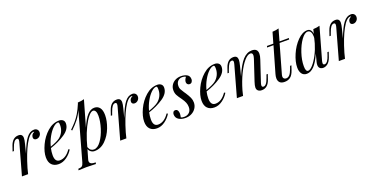

<svg xmlns="http://www.w3.org/2000/svg" viewBox="-25 -1523 4973 2545"><g transform="rotate(-20 2462.0 -250.0)"><path d="M454 -471Q454 -441 433 -420Q412 -399 384 -399Q366 -399 355 -408.5Q344 -418 344 -435Q344 -458 356 -474Q368 -490 389 -499Q385 -503 378 -503Q324 -503 260.5 -386.5Q197 -270 141 -79L121 0H34L154 -429Q161 -451 161 -468Q161 -491 140 -491Q118 -491 99.5 -467.5Q81 -444 62 -389L49 -352H30L55 -425Q91 -528 176 -528Q233 -528 233 -470Q233 -442 219 -388L187 -262Q241 -407 288.5 -467.5Q336 -528 395 -528Q422 -528 438 -512Q454 -496 454 -471Z M523 -221Q512 -171 512 -124Q512 -28 581 -28Q667 -28 735 -128L751 -120Q719 -65 664.5 -25.5Q610 14 550 14Q488 14 453 -22Q418 -58 418 -127Q418 -203 462.5 -298.5Q507 -394 583 -461Q659 -528 748 -528Q780 -528 801 -511Q822 -494 822 -462Q822 -381 731 -320Q640 -259 523 -221ZM528 -240Q623 -273 664 -304Q701 -333 721.5 -374.5Q742 -416 742 -464Q742 -491 738 -500Q734 -509 726 -509Q694 -509 654.5 -471.5Q615 -434 580.5 -372Q546 -310 528 -240Z M1348 -387Q1348 -306 1312 -211.5Q1276 -117 1209 -51.5Q1142 14 1055 14Q1028 14 1006 -1.5Q984 -17 974 -44L936 88Q932 100 932 112Q932 138 954 149Q976 160 1017 160L1011 181L990 180Q903 177 877 177Q850 177 766 181L772 160Q808 160 824 147Q840 134 850 98L1037 -569Q1007 -502 967 -451Q927 -400 868 -344L857 -357Q904 -403 935.5 -439Q967 -475 998.5 -526.5Q1030 -578 1061 -653L1065 -667Q1119 -669 1156 -681L1052 -317Q1099 -428 1145.5 -478Q1192 -528 1244 -528Q1293 -528 1320.5 -492.5Q1348 -457 1348 -387ZM1262 -409Q1262 -452 1249.5 -474Q1237 -496 1215 -496Q1187 -496 1149.5 -450.5Q1112 -405 1074 -328Q1036 -251 1007 -160L981 -69Q993 -37 1011 -23Q1029 -9 1054 -9Q1107 -9 1155 -75.5Q1203 -142 1232.5 -237Q1262 -332 1262 -409Z M1840 -471Q1840 -441 1819 -420Q1798 -399 1770 -399Q1752 -399 1741 -408.5Q1730 -418 1730 -435Q1730 -458 1742 -474Q1754 -490 1775 -499Q1771 -503 1764 -503Q1710 -503 1646.5 -386.5Q1583 -270 1527 -79L1507 0H1420L1540 -429Q1547 -451 1547 -468Q1547 -491 1526 -491Q1504 -491 1485.5 -467.5Q1467 -444 1448 -389L1435 -352H1416L1441 -425Q1477 -528 1562 -528Q1619 -528 1619 -470Q1619 -442 1605 -388L1573 -262Q1627 -407 1674.5 -467.5Q1722 -528 1781 -528Q1808 -528 1824 -512Q1840 -496 1840 -471Z M1909 -221Q1898 -171 1898 -124Q1898 -28 1967 -28Q2053 -28 2121 -128L2137 -120Q2105 -65 2050.5 -25.5Q1996 14 1936 14Q1874 14 1839 -22Q1804 -58 1804 -127Q1804 -203 1848.5 -298.5Q1893 -394 1969 -461Q2045 -528 2134 -528Q2166 -528 2187 -511Q2208 -494 2208 -462Q2208 -381 2117 -320Q2026 -259 1909 -221ZM1914 -240Q2009 -273 2050 -304Q2087 -333 2107.5 -374.5Q2128 -416 2128 -464Q2128 -491 2124 -500Q2120 -509 2112 -509Q2080 -509 2040.5 -471.5Q2001 -434 1966.5 -372Q1932 -310 1914 -240Z M2326 -6Q2371 -6 2399 -33Q2427 -60 2427 -109Q2427 -141 2415 -171.5Q2403 -202 2375 -241Q2341 -287 2325.5 -316.5Q2310 -346 2310 -386Q2310 -427 2331 -459.5Q2352 -492 2387.5 -510Q2423 -528 2465 -528Q2517 -528 2552 -508.5Q2587 -489 2587 -441Q2587 -423 2575.5 -406Q2564 -389 2541 -389Q2524 -389 2512.5 -401Q2501 -413 2501 -431Q2501 -463 2529 -498Q2510 -510 2479 -510Q2441 -510 2416.5 -484.5Q2392 -459 2392 -415Q2392 -389 2401 -370.5Q2410 -352 2434 -316L2452 -290Q2482 -244 2496.5 -211Q2511 -178 2511 -143Q2511 -98 2487.5 -62Q2464 -26 2424.5 -6Q2385 14 2339 14Q2282 14 2243 -10.5Q2204 -35 2204 -85Q2204 -102 2213.5 -116Q2223 -130 2243 -130Q2265 -130 2276 -112Q2287 -94 2287 -67Q2287 -50 2280 -15Q2290 -10 2299.5 -8Q2309 -6 2326 -6Z M2719 -221Q2708 -171 2708 -124Q2708 -28 2777 -28Q2863 -28 2931 -128L2947 -120Q2915 -65 2860.5 -25.5Q2806 14 2746 14Q2684 14 2649 -22Q2614 -58 2614 -127Q2614 -203 2658.5 -298.5Q2703 -394 2779 -461Q2855 -528 2944 -528Q2976 -528 2997 -511Q3018 -494 3018 -462Q3018 -381 2927 -320Q2836 -259 2719 -221ZM2724 -240Q2819 -273 2860 -304Q2897 -333 2917.5 -374.5Q2938 -416 2938 -464Q2938 -491 2934 -500Q2930 -509 2922 -509Q2890 -509 2850.5 -471.5Q2811 -434 2776.5 -372Q2742 -310 2724 -240Z M3561 -162 3536 -89Q3500 14 3415 14Q3370 14 3352 -15Q3344 -27 3344 -48Q3344 -75 3361 -126L3456 -412Q3466 -445 3466 -461Q3466 -496 3434 -496Q3396 -496 3347.5 -440.5Q3299 -385 3252 -288Q3205 -191 3171 -73L3153 0H3066L3186 -429Q3193 -455 3193 -466Q3193 -491 3171 -491Q3149 -491 3132 -469Q3115 -447 3094 -389L3081 -352H3062L3087 -425Q3123 -528 3206 -528Q3238 -528 3251.5 -512.5Q3265 -497 3265 -469Q3265 -442 3251 -388L3216 -251Q3280 -402 3338.5 -465Q3397 -528 3467 -528Q3548 -528 3548 -453Q3548 -420 3533 -377L3436 -85Q3428 -61 3428 -47Q3428 -23 3452 -23Q3472 -23 3490.5 -45.5Q3509 -68 3529 -125L3542 -162Z M3732 -85Q3729 -73 3729 -63Q3729 -43 3741 -33Q3753 -23 3772 -23Q3797 -23 3818.5 -44.5Q3840 -66 3861 -123L3875 -162H3894L3873 -99Q3852 -37 3818.5 -11.5Q3785 14 3736 14Q3691 14 3669 -8Q3647 -30 3647 -69Q3647 -95 3656 -126L3762 -494H3672L3677 -514H3767L3811 -666Q3865 -668 3901 -680L3854 -514H3986L3983 -494H3848Z M4402 -163H4421L4396 -90Q4376 -35 4345 -10.5Q4314 14 4281 14Q4262 14 4248 7Q4234 0 4226 -12Q4217 -27 4217 -47Q4217 -68 4224 -94Q4231 -120 4233 -127L4251 -199Q4203 -87 4153.5 -36.5Q4104 14 4050 14Q4004 14 3980 -19Q3956 -52 3956 -107Q3956 -188 3999 -288Q4042 -388 4111 -458Q4180 -528 4251 -528Q4278 -528 4295 -508Q4312 -488 4315 -452L4331 -514Q4386 -516 4423 -528L4298 -86Q4297 -82 4294 -70.5Q4291 -59 4291 -49Q4291 -24 4313 -24Q4357 -24 4390 -126ZM4284 -328 4302 -399Q4303 -407 4303 -421Q4303 -462 4288.5 -485.5Q4274 -509 4248 -509Q4205 -509 4157 -442.5Q4109 -376 4076.5 -278.5Q4044 -181 4044 -95Q4044 -54 4053 -36Q4062 -18 4079 -18Q4107 -18 4146 -61Q4185 -104 4222.5 -175.5Q4260 -247 4284 -328Z M4924 -471Q4924 -441 4903 -420Q4882 -399 4854 -399Q4836 -399 4825 -408.5Q4814 -418 4814 -435Q4814 -458 4826 -474Q4838 -490 4859 -499Q4855 -503 4848 -503Q4794 -503 4730.5 -386.5Q4667 -270 4611 -79L4591 0H4504L4624 -429Q4631 -451 4631 -468Q4631 -491 4610 -491Q4588 -491 4569.5 -467.5Q4551 -444 4532 -389L4519 -352H4500L4525 -425Q4561 -528 4646 -528Q4703 -528 4703 -470Q4703 -442 4689 -388L4657 -262Q4711 -407 4758.5 -467.5Q4806 -528 4865 -528Q4892 -528 4908 -512Q4924 -496 4924 -471Z"/></g></svg>

Font: Playfair Display
Style: Italic
Weight: 400
Italic angle: -14°
Designer: Claus Eggers Sørensen
Foundry: Claus Eggers Sørensen
Version: Version 1.200; ttfautohint (v1.6)